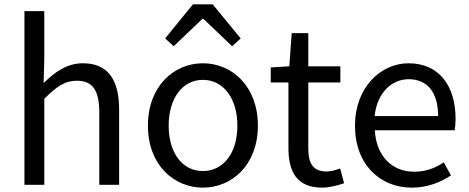

<svg xmlns="http://www.w3.org/2000/svg" viewBox="-20 -847 2150 880"><path d="M92 0H183V-394C238 -449 276 -477 332 -477C404 -477 435 -434 435 -332V0H526V-344C526 -483 474 -557 360 -557C286 -557 230 -516 180 -466L183 -578V-796H92Z M910 13C1043 13 1162 -91 1162 -271C1162 -452 1043 -557 910 -557C777 -557 658 -452 658 -271C658 -91 777 13 910 13ZM910 -63C816 -63 753 -146 753 -271C753 -396 816 -481 910 -481C1004 -481 1068 -396 1068 -271C1068 -146 1004 -63 910 -63ZM737 -671 776 -635 908 -761H912L1044 -635L1083 -671L955 -827H864Z M1457 13C1490 13 1526 3 1557 -7L1539 -75C1521 -68 1496 -61 1477 -61C1414 -61 1393 -99 1393 -166V-469H1540V-543H1393V-695H1317L1306 -543L1221 -538V-469H1302V-168C1302 -59 1341 13 1457 13Z M1867 13C1941 13 1999 -12 2047 -43L2014 -103C1974 -76 1931 -60 1878 -60C1775 -60 1704 -134 1698 -250H2064C2066 -263 2068 -282 2068 -302C2068 -457 1990 -557 1852 -557C1726 -557 1607 -447 1607 -271C1607 -92 1723 13 1867 13ZM1697 -315C1708 -422 1776 -484 1853 -484C1938 -484 1988 -425 1988 -315Z"/></svg>

Font: Noto Sans CJK KR Regular
Style: Regular
Weight: 400
Designer: Ryoko NISHIZUKA (kana & ideographs); Paul D. Hunt (Latin, Greek & Cyrillic); Wenlong ZHANG (bopomofo); Sandoll Communica
Foundry: Adobe Systems Incorporated
Version: Version 1.004;PS 1.004;hotconv 1.0.82;makeotf.lib2.5.63406